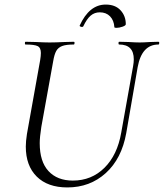

<svg xmlns="http://www.w3.org/2000/svg" viewBox="-20 -808 718 841"><path d="M566 -548Q566 -613 502 -613Q499 -613 499 -619Q499 -625 502 -625L543 -624Q573 -622 592 -622Q608 -622 638 -624L674 -625Q678 -625 677.5 -619Q677 -613 674 -613Q601 -613 583 -514L533 -225Q513 -113 443.5 -50Q374 13 275 13Q189 13 141 -34.5Q93 -82 93 -166Q93 -189 98 -221L156 -545Q159 -563 159 -576Q159 -599 145 -606Q131 -613 92 -613Q89 -613 89 -619Q89 -625 92 -625L137 -624Q175 -622 197 -622Q223 -622 263 -624L303 -625Q307 -625 306.5 -619Q306 -613 303 -613Q270 -613 252.5 -606.5Q235 -600 226.5 -585Q218 -570 213 -540L161 -252Q154 -207 154 -181Q154 -100 192.5 -58.5Q231 -17 299 -17Q381 -17 437.5 -73Q494 -129 511 -227L563 -518Q566 -535 566 -548ZM417 -754Q394 -754 377 -739.5Q360 -725 345 -693Q344 -690 339 -690Q335 -690 331.5 -692Q328 -694 329 -696Q371 -788 443 -788Q485 -788 508 -763Q531 -738 531 -702Q531 -696 516.5 -691Q502 -686 490 -686Q481 -686 481 -689Q479 -719 462 -736.5Q445 -754 417 -754Z"/></svg>

Font: Cormorant Garamond
Style: Italic
Weight: 400
Italic angle: -10°
Designer: Christian Thalmann (Catharsis Fonts)
Foundry: Catharsis Fonts
Version: Version 4.000